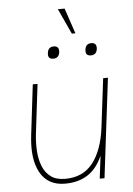

<svg xmlns="http://www.w3.org/2000/svg" viewBox="-59 -908 665 962"><g transform="rotate(-5 274.0 -427.0)"><path d="M303 -864 346 -736H328L269 -864ZM200 -649Q203 -680 232 -680Q260 -680 257 -649Q253 -619 225 -619Q196 -619 200 -649ZM389 -649Q392 -680 421 -680Q449 -680 446 -649Q442 -619 414 -619Q385 -619 389 -649ZM105 -251Q100 -208 102.5 -166Q105 -124 118.5 -89.5Q132 -55 159.5 -34.5Q187 -14 232 -14Q322 -14 371.5 -78Q421 -142 435 -255L465 -500H489L428 0H404L418 -114Q389 -49 342 -19.5Q295 10 229 10Q143 10 104.5 -59Q66 -128 81 -249L111 -500H135Z"/></g></svg>

Font: Haskoy Thin
Style: Italic
Weight: 100
Designer: Ertekin Erdin
Foundry: Ertekin Erdin
Version: Version 2.000; ttfautohint (v1.8.4.7-5d5b)